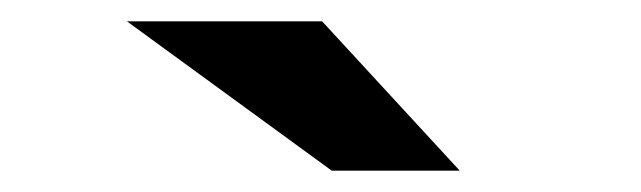

<svg xmlns="http://www.w3.org/2000/svg" viewBox="-20 -767 601 180"><path d="M291 -607H411L282 -747H99Z"/></svg>

Font: Anybody ExtraExpanded Black
Style: Regular
Weight: 900
Width: 8
Version: Version 1.113;gftools[0.9.25]